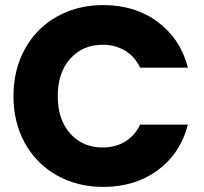

<svg xmlns="http://www.w3.org/2000/svg" viewBox="-20 -730 802 755"><path d="M33 -352Q33 -456 78 -537.5Q123 -619 203.5 -664.5Q284 -710 386 -710Q511 -710 600 -644Q689 -578 719 -464H531Q510 -508 471.5 -531Q433 -554 384 -554Q305 -554 256 -499Q207 -444 207 -352Q207 -260 256 -205Q305 -150 384 -150Q433 -150 471.5 -173Q510 -196 531 -240H719Q689 -126 600 -60.5Q511 5 386 5Q284 5 203.5 -40.5Q123 -86 78 -167Q33 -248 33 -352Z"/></svg>

Font: MSTAGE
Style: Bold
Weight: 700
Designer: Ninad Kale (Devanagari), Jonny Pinhorn (Latin)
Foundry: Indian Type Foundry
Version: 4.004